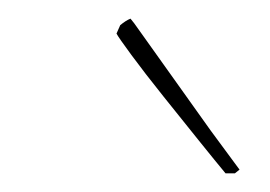

<svg xmlns="http://www.w3.org/2000/svg" viewBox="-20 -708 290 206"><path d="M232 -522H222Q212 -534 193.5 -557Q175 -580 155 -605Q135 -630 121 -649Q107 -668 105 -672L109 -681Q115 -686 120 -688L124 -683L206 -568L237 -526Z"/></svg>

Font: Labrada Thin
Style: Italic
Weight: 100
Italic angle: -7°
Designer: Mercedes Jáuregui
Foundry: Omnibus-Type Team
Version: Version 1.000; ttfautohint (v1.8.4.7-5d5b)